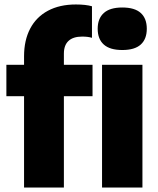

<svg xmlns="http://www.w3.org/2000/svg" viewBox="-20 -838 705 858"><path d="M265.5 -548.5H393.5V-408H265.5V0H87.5V-408H8.5V-548.5H87.5V-586.5Q87.5 -658 114.8 -710Q142 -762 194.2 -790Q246.5 -818 319 -818Q363 -818 391 -810V-669Q373.5 -674.5 347 -674.5Q307 -674.5 286.2 -655.2Q265.5 -636 265.5 -598.5ZM416.5 -709.5Q416.5 -755 443.8 -779.8Q471 -804.5 526.5 -804.5Q582 -804.5 609 -780Q636 -755.5 636 -709.5Q636 -663.5 609 -639Q582 -614.5 526.5 -614.5Q471 -614.5 443.8 -639Q416.5 -663.5 416.5 -709.5ZM436 0V-548.5H616.5V0Z"/></svg>

Font: Encode Sans Semi Condensed ExBd
Style: Regular
Weight: 800
Width: 4
Designer: Multiple Designers
Foundry: Impallari Type
Version: Version 2.000